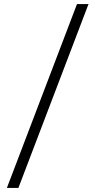

<svg xmlns="http://www.w3.org/2000/svg" viewBox="-20 -780 472 950"><path d="M14 150 361 -760H418L71 150Z"/></svg>

Font: Hedvig Letters Serif 18pt
Style: Regular
Weight: 400
Designer: Alexander Örn & Tor Weibull
Foundry: Kanon Foundry
Version: Version 1.000